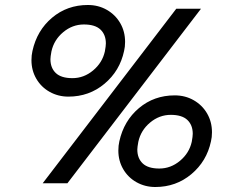

<svg xmlns="http://www.w3.org/2000/svg" viewBox="-20 -734 925 769"><path d="M106 -493Q106 -513 110 -530Q128 -612 188.5 -663Q249 -714 332 -714Q374 -714 408 -694.5Q442 -675 461.5 -641.5Q481 -608 481 -566Q481 -546 477 -530Q460 -450 398.5 -398.5Q337 -347 254 -347Q213 -347 179 -366Q145 -385 125.5 -418.5Q106 -452 106 -493ZM686 -699H785L250 0H151ZM400 -528Q404 -550 404 -560Q404 -595 382.5 -615.5Q361 -636 316 -636Q270 -636 233 -605Q196 -574 186 -528Q182 -506 182 -497Q182 -462 203.5 -441.5Q225 -421 270 -421Q316 -421 353 -452Q390 -483 400 -528ZM454 -131Q454 -151 458 -168Q476 -250 536.5 -301Q597 -352 680 -352Q722 -352 756 -332.5Q790 -313 809.5 -279.5Q829 -246 829 -204Q829 -184 825 -168Q808 -88 746.5 -36.5Q685 15 602 15Q561 15 527 -4Q493 -23 473.5 -56.5Q454 -90 454 -131ZM748 -166Q752 -188 752 -198Q752 -233 730.5 -253.5Q709 -274 664 -274Q618 -274 581 -243Q544 -212 534 -166Q530 -144 530 -135Q530 -100 551.5 -79.5Q573 -59 618 -59Q664 -59 701 -90Q738 -121 748 -166Z"/></svg>

Font: Prompt
Style: Italic
Weight: 400
Italic angle: -12°
Designer: Katatrad Team
Foundry: CadsonDemak
Version: Version 1.001